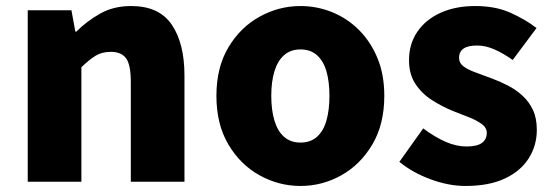

<svg xmlns="http://www.w3.org/2000/svg" viewBox="-20 -603 1832 637"><path d="M72 0V-569H217L230 -498H233Q268 -533 312.5 -558Q357 -583 415 -583Q508 -583 550 -521Q592 -459 592 -352V0H414V-330Q414 -389 398 -410Q382 -431 348 -431Q318 -431 297 -418Q276 -405 250 -380V0Z M977 14Q905 14 841 -21.5Q777 -57 737.5 -124Q698 -191 698 -285Q698 -379 737.5 -445.5Q777 -512 841 -547.5Q905 -583 977 -583Q1031 -583 1081 -563Q1131 -543 1170 -504.5Q1209 -466 1232 -411Q1255 -356 1255 -285Q1255 -191 1215.5 -124Q1176 -57 1112.5 -21.5Q1049 14 977 14ZM977 -130Q1010 -130 1031.5 -149Q1053 -168 1063 -203Q1073 -238 1073 -285Q1073 -332 1063 -366.5Q1053 -401 1031.5 -420Q1010 -439 977 -439Q944 -439 922.5 -420Q901 -401 890.5 -366.5Q880 -332 880 -285Q880 -238 890.5 -203Q901 -168 922.5 -149Q944 -130 977 -130Z M1524 14Q1469 14 1409 -8Q1349 -30 1305 -66L1384 -177Q1423 -148 1458.5 -132.5Q1494 -117 1528 -117Q1563 -117 1579 -129Q1595 -141 1595 -162Q1595 -179 1579 -191Q1563 -203 1537 -213.5Q1511 -224 1482 -235Q1448 -249 1414.5 -270Q1381 -291 1359 -323.5Q1337 -356 1337 -403Q1337 -457 1364.5 -497.5Q1392 -538 1441.5 -560.5Q1491 -583 1557 -583Q1624 -583 1674 -560.5Q1724 -538 1760 -510L1681 -404Q1650 -426 1620.5 -439Q1591 -452 1563 -452Q1532 -452 1517.5 -441.5Q1503 -431 1503 -411Q1503 -394 1517.5 -383Q1532 -372 1557 -363Q1582 -354 1611 -343Q1638 -333 1664.5 -319.5Q1691 -306 1713 -286Q1735 -266 1748 -238.5Q1761 -211 1761 -172Q1761 -120 1734 -77.5Q1707 -35 1654.5 -10.5Q1602 14 1524 14Z"/></svg>

Font: Noto Sans KR Thin Black
Style: Regular
Weight: 900
Version: Version 2.004-H2;hotconv 1.0.118;makeotfexe 2.5.65603